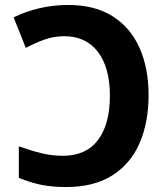

<svg xmlns="http://www.w3.org/2000/svg" viewBox="-20 -744 677 774"><path d="M247 10Q190 10 146 1Q102 -8 56 -27V-154Q107 -136 148.5 -126Q190 -116 233 -116Q327 -116 375 -179.5Q423 -243 423 -358Q423 -471 375 -534.5Q327 -598 239 -598Q196 -598 158 -584Q120 -570 84 -551L35 -674Q81 -697 137.5 -710.5Q194 -724 255 -724Q362 -724 434 -678.5Q506 -633 542.5 -551Q579 -469 579 -361Q579 -250 542.5 -166.5Q506 -83 432 -36.5Q358 10 247 10Z"/></svg>

Font: Noto Sans IKEA
Style: Bold
Weight: 600
Designer: Monotype Design Team
Foundry: Monotype Imaging Inc.
Version: Version 2.001